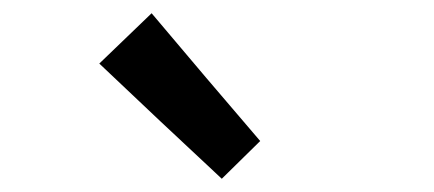

<svg xmlns="http://www.w3.org/2000/svg" viewBox="-20 -914 655 290"><path d="M291 -797 209 -894 130 -818 222 -731 315 -644 373 -701Z"/></svg>

Font: GenSekiGothic2 TW M
Style: Regular
Weight: 500
Version: Version 2.100;PS 2.1;hotconv 16.6.51;makeotf.lib2.5.65220 DE